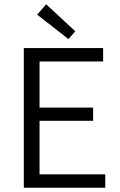

<svg xmlns="http://www.w3.org/2000/svg" viewBox="-20 -883 564 903"><path d="M302 -699 155 -814 197 -863 334 -736ZM92 0V-657H465V-594H166V-377H418V-315H166V-63H475V0Z"/></svg>

Font: Assistant
Style: Regular
Weight: 400
Designer: Hebrew By Ben Nathan, Latin by Paul Hunt
Version: Version 2.001;PS 002.001;hotconv 1.0.88;makeotf.lib2.5.64775